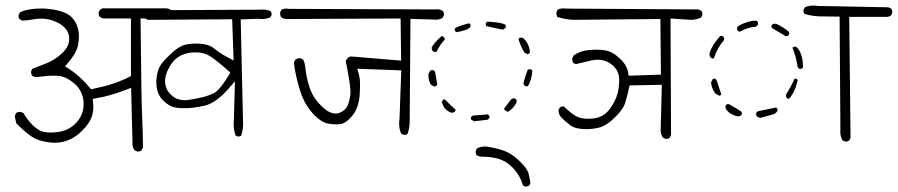

<svg xmlns="http://www.w3.org/2000/svg" viewBox="-20 -575 3287 703"><path d="M482.9 -20Q492.2 -20 497.6 -23.4L503.4 -34.7Q503.4 -89.4 500.5 -145Q497.6 -200.7 494.6 -507.8L582 -505.4Q594.2 -505.4 604 -511.2L609.4 -521.5Q609.4 -522.5 609.4 -523.4Q609.4 -532.2 604.5 -539.1Q597.7 -544.4 586.9 -544.4H355L346.2 -539.6L340.8 -528.8Q340.8 -527.3 340.8 -526.4Q340.8 -518.6 345.2 -513.7Q351.6 -508.8 359.4 -507.3H459.5V-296.4Q437 -285.2 425.5 -280.5Q414.1 -275.9 406.2 -272.9Q398.4 -270 390.6 -267.6Q382.8 -265.1 374.8 -262.7Q366.7 -260.3 357.9 -258.3Q340.3 -253.9 313.5 -248Q299.3 -265.1 293 -271.7Q286.6 -278.3 283.7 -281.2Q258.8 -306.2 231.4 -323.7L218.3 -332L228 -343.8Q261.2 -381.8 266.1 -412.6Q269 -427.7 269 -441.4Q269 -483.4 243.2 -511.2Q226.6 -528.8 188 -537.6Q158.2 -543.9 129.4 -543.9Q118.7 -543.9 107.9 -543Q72.8 -540 53.2 -529.8L47.9 -519Q47.9 -517.6 47.9 -516.1Q47.9 -514.6 48.3 -512.7Q48.8 -508.3 51.3 -504.9L61.5 -499.5Q80.6 -500 111.3 -505.4Q121.6 -506.8 131.8 -506.8Q160.6 -506.8 188 -493.7Q233.4 -472.2 233.4 -432.6Q233.4 -405.3 209 -381.8Q183.1 -356.9 152.3 -344.2Q126.5 -333.5 98.1 -322.8L93.8 -313.5Q93.8 -312.5 93.8 -311.5Q93.8 -303.2 98.1 -297.4Q104 -293.5 111.8 -292.5Q151.9 -297.9 176.8 -297.9Q188.5 -297.9 196.8 -296.9Q225.6 -293 253.9 -267.6Q283.2 -241.7 286.1 -200.7Q286.1 -196.8 286.1 -192.9Q286.1 -152.8 256.3 -122.6Q230 -96.2 189.9 -91.3Q176.3 -89.8 164.6 -89.8Q140.1 -89.8 126 -97.2Q106 -107.9 88.4 -128.9Q73.7 -146.5 65.9 -160.6L55.7 -165.5Q55.2 -165.5 55.2 -165.5Q45.4 -165.5 39.6 -161.6Q35.6 -155.8 34.2 -148.9L39.6 -123.5Q61.5 -101.6 78.4 -87.9Q95.2 -74.2 106.4 -68.8Q131.8 -56.6 164.1 -53.2Q171.9 -52.2 179.7 -52.2Q236.8 -52.2 281.2 -96.7Q307.1 -122.6 315.9 -147.5Q321.8 -165 321.8 -184.6Q321.8 -192.4 320.8 -200.7L319.3 -212.9L332 -215.3Q383.3 -223.6 442.4 -246.6L460 -253.4L465.3 -46.9Q465.3 -35.2 472.7 -24.9Q482.9 -20 482.9 -20Z M766.6 -235.8Q744.6 -224.6 721.9 -219.2Q699.2 -213.9 681.2 -210.9Q663.1 -208 659.2 -208Q655.3 -208 650.6 -208.3Q646 -208.5 638.7 -210Q619.1 -214.4 604.5 -229.5Q586.4 -247.1 584.5 -272.9Q584.5 -275.4 584.5 -278.3Q584.5 -305.7 606 -338.9Q635.3 -383.3 695.8 -383.3Q729.5 -383.3 752.9 -366.7Q779.8 -348.1 815.4 -316.4L823.7 -309.1Q806.6 -281.2 796.9 -268.1Q780.8 -245.6 766.6 -235.8ZM852.5 -75.2Q858.9 -75.2 862.8 -77.6Q870.1 -98.6 870.1 -123Q870.1 -129.9 869.6 -137.2L861.3 -503.9L927.2 -506.3Q934.6 -505.4 939.9 -505.4Q956.1 -505.4 969.7 -511.7L974.6 -520.5Q974.6 -521.5 974.6 -522.5Q974.6 -523.4 974.4 -524.9Q974.1 -526.4 973.6 -527.8Q973.1 -530.8 971.2 -533.7Q957.5 -540 941.9 -540Q937.5 -540 932.6 -539.6L550.8 -537.6H550.3Q548.3 -537.6 546.4 -537.6Q527.3 -537.6 512.7 -530.3L508.3 -522Q508.3 -513.2 512.2 -507.3L521 -502.4L830.1 -504.4L835.4 -353.5Q805.7 -369.1 799.6 -372.8Q793.5 -376.5 789.6 -378.9Q785.6 -381.3 782 -383.8Q778.3 -386.2 775.4 -388.7Q768.6 -393.6 762.7 -398.4Q742.7 -415.5 697.3 -415.5Q675.8 -415.5 657.7 -411.1Q633.3 -404.8 603 -375.5Q571.8 -346.2 563.7 -329.1Q555.7 -312 553.2 -289.6Q552.2 -282.2 552.2 -274.9Q552.2 -260.3 555.7 -245.1Q561 -223.6 575.9 -208.7Q590.8 -193.8 605.5 -186.5Q621.1 -178.7 655.8 -178.7Q689 -178.7 730.5 -188.5Q771 -198.2 816.4 -250L840.3 -277.3L836.4 -140.1Q835.4 -131.3 835.4 -123Q835.4 -99.1 842.3 -79.1L850.1 -75.2Q851.6 -75.2 852.5 -75.2Z M1246.1 -350.6Q1263.2 -265.6 1263.2 -239.7Q1263.2 -236.3 1263.2 -233.9Q1261.2 -211.9 1254.9 -193.4Q1251 -182.6 1242.7 -174.3Q1234.4 -166 1220.7 -161.1Q1214.8 -159.2 1209.5 -159.2Q1204.1 -159.2 1199.2 -160.2Q1188 -163.1 1178.2 -168.9Q1167.5 -176.3 1156.5 -187.3Q1145.5 -198.2 1137.7 -208.5Q1121.6 -230 1113.8 -253.9Q1102.1 -289.1 1098.6 -322.3Q1096.2 -346.7 1089.8 -356.9Q1079.6 -361.8 1079.6 -361.8Q1069.3 -361.8 1062 -357.4Q1057.6 -351.6 1056.2 -344.2Q1063 -291 1079.6 -240.7Q1096.7 -187.5 1132.3 -152.3Q1159.2 -125.5 1183.1 -122.1Q1198.2 -119.6 1210 -119.6Q1221.7 -119.6 1229.5 -121.1Q1245.1 -124.5 1262.7 -143.1Q1281.2 -163.1 1288.1 -183.6Q1295.4 -204.6 1296.9 -226.6Q1298.3 -248.5 1298.3 -263.2Q1298.3 -277.8 1297.1 -287.1Q1295.9 -296.4 1293 -306.2L1288.1 -323.2L1449.2 -317.4L1442.9 -141.1Q1441.4 -131.3 1441.4 -124Q1441.4 -102.5 1448.7 -85.9L1458.5 -81.1Q1460 -81.1 1460.9 -81.1Q1461.9 -81.1 1462.9 -81.1Q1466.3 -81.5 1469.2 -82.8Q1472.2 -84 1472.2 -84.5Q1480 -106.9 1480 -131.8L1482.9 -505.9L1568.8 -503.4Q1572.8 -502.9 1576.2 -502.9Q1588.9 -502.9 1600.1 -509.3L1605.5 -519.5Q1605.5 -520.5 1605.5 -522.9Q1605.5 -529.3 1601.1 -535.2Q1591.8 -541 1579.1 -541Q1576.2 -541 1572.8 -540.5L1039.1 -542.5Q1032.7 -543.5 1028.8 -543.5Q1017.6 -543.5 1010.3 -539.1Q1005.4 -528.8 1005.4 -528.8Q1005.4 -519 1009.3 -511.7Q1020.5 -504.9 1034.7 -504.9Q1037.1 -504.9 1040.5 -505.4L1446.8 -507.3L1448.7 -353Q1267.6 -368.2 1267.6 -368.2Q1259.3 -368.2 1254.4 -363.8Q1247.6 -356.9 1246.1 -350.6Z M1764.6 -495.6Q1760.7 -493.2 1758.3 -488.8Q1758.3 -483.4 1760.3 -479.5Q1789.1 -472.7 1818.4 -466.8L1824.2 -467.8L1828.1 -470.7Q1830.6 -472.7 1832 -476.1Q1832 -477.5 1832 -478.5Q1832 -481.9 1830.6 -484.4Q1814.9 -493.7 1764.6 -495.6ZM1697.8 -489.7Q1657.2 -480 1645 -470.7V-463.4Q1647.5 -459.5 1650.9 -457Q1671.4 -460.4 1686.5 -465.8Q1697.8 -470.2 1702.6 -477.1V-484.4Q1701.7 -486.3 1699.7 -487.8ZM1595.7 -441.9Q1567.4 -416.5 1560.1 -399.9L1563.5 -388.2L1572.3 -383.8L1579.1 -386.2Q1589.4 -409.7 1607.9 -429.2V-435.5Q1605.5 -439.5 1601.6 -441.9ZM1883.8 -437Q1880.4 -435.1 1878.4 -432.1Q1886.2 -405.3 1899.9 -382.8L1911.1 -376.5L1913.6 -377Q1918 -378.9 1920.4 -383.3Q1918.9 -402.8 1910.6 -417Q1902.8 -430.7 1893.1 -437ZM1929.2 -315.9Q1926.8 -319.8 1922.4 -321.8L1912.6 -320.3Q1903.3 -296.4 1896.5 -272L1897.5 -266.6Q1899.9 -261.7 1904.8 -258.8Q1906.2 -258.8 1908.4 -258.8Q1910.6 -258.8 1913.1 -260.3Q1926.3 -280.8 1929.2 -315.9ZM1565.9 -318.4Q1564.5 -318.4 1563.7 -318.4Q1563 -318.4 1561.5 -318.4Q1558.6 -317.9 1555.7 -316.4L1548.8 -304.7Q1548.8 -301.8 1548.8 -298.8Q1548.8 -280.3 1557.1 -265.6L1569.8 -257.8L1573.7 -258.8Q1578.1 -260.7 1581.1 -265.1Q1576.7 -293 1573.2 -311Q1570.8 -315.9 1565.9 -318.4ZM1864.7 -214.8Q1863.8 -214.8 1862.5 -214.8Q1861.3 -214.8 1859.4 -214.4Q1855.5 -213.9 1851.1 -210.9L1826.2 -177.7L1827.1 -172.4L1838.9 -165.5Q1841.3 -166 1846.9 -170.4Q1852.5 -174.8 1856 -178.2Q1865.7 -188 1871.6 -201.2V-208Q1869.1 -212.4 1864.7 -214.8ZM1647.9 -173.8Q1627 -191.9 1608.4 -211.4L1602.5 -210.4L1597.7 -200.7L1606 -181.6Q1617.7 -167.5 1632.8 -162.1L1640.1 -163.1Q1645.5 -165.5 1647.9 -169.9ZM1704.1 -145Q1704.1 -143.6 1704.1 -142.8Q1704.1 -142.1 1704.1 -141.1Q1704.6 -138.7 1705.1 -137.2L1716.3 -130.9L1765.1 -136.7Q1769.5 -139.2 1772 -143.6V-150.4Q1771 -152.3 1769 -153.8L1766.1 -156.2L1711.4 -151.9Q1706.5 -149.4 1704.1 -145ZM1902.8 107.9Q1902.8 107.9 1903.6 107.9Q1904.3 107.9 1905.5 107.9Q1906.7 107.9 1908 107.7Q1909.2 107.4 1910.2 107.2Q1911.1 106.9 1912.1 106.7Q1913.1 106.4 1914.1 106Q1916 105.5 1917.5 104.5L1921.9 95.7Q1919.9 76.2 1914.6 58.1Q1909.2 40.5 1881.3 13.9Q1853.5 -12.7 1827.1 -22.5Q1799.3 -32.2 1769.5 -37.1Q1762.7 -38.6 1755.9 -38.6Q1740.2 -38.6 1726.1 -31.7L1721.7 -21Q1721.7 -20 1721.7 -18.6Q1721.7 -11.7 1724.6 -6.8Q1731.9 -2.9 1740.2 -1.5Q1778.8 -1.5 1805.7 6.8Q1836.4 15.6 1861.8 43.9Q1884.8 69.3 1895 104Z M2416.5 -66.4Q2418 -66.4 2419.7 -66.4Q2421.4 -66.4 2423.3 -66.9Q2428.2 -67.4 2431.6 -69.8L2437 -81.1L2435.1 -507.3Q2506.3 -502.4 2508.8 -502.4Q2529.3 -502.4 2546.9 -510.7L2551.8 -520Q2551.8 -521.5 2551.8 -523.2Q2551.8 -524.9 2551.3 -526.9Q2550.8 -531.7 2548.3 -535.2L2537.1 -540.5L2053.7 -543.5Q2047.4 -544.4 2043 -544.4Q2031.2 -544.4 2022 -539.6L2017.1 -529.8Q2017.1 -529.8 2017.1 -527.1Q2017.1 -524.4 2017.8 -520.5Q2018.6 -516.6 2020.5 -512.7Q2047.9 -504.4 2078.6 -502.4L2397.9 -505.4L2399.9 -301.8L2281.7 -297.9L2279.8 -309.6Q2275.9 -336.4 2248.5 -361.8Q2220.7 -387.7 2192.9 -391.1Q2177.2 -393.1 2167 -393.1Q2146.5 -393.1 2130.9 -391.1Q2103 -387.7 2080.6 -372.1L2075.2 -361.3Q2075.2 -360.4 2075.2 -358.9Q2075.2 -357.4 2075.7 -355Q2076.2 -349.6 2079.1 -344.2L2088.4 -340.3Q2116.7 -347.2 2147 -354Q2158.2 -356.4 2168.5 -356.4Q2199.7 -356.4 2223.6 -335.4Q2246.6 -315.4 2247.1 -285.2Q2247.1 -283.2 2247.1 -275.9Q2247.1 -268.6 2245.6 -255.9Q2244.1 -243.2 2240.7 -231Q2233.9 -206.1 2213.9 -177.7Q2191.9 -146 2152.3 -141.1Q2142.1 -140.1 2132.8 -140.1Q2108.4 -140.1 2091.8 -148.4Q2071.8 -158.7 2043.5 -186Q2035.6 -185.5 2029.8 -181.6L2024.9 -171.4Q2024.9 -170.9 2024.9 -170.4Q2024.9 -155.8 2036.1 -144Q2052.7 -127.4 2069.8 -115.2Q2088.4 -102.1 2126.5 -102.1Q2148.4 -102.1 2171.9 -107.4Q2201.7 -114.7 2233.9 -147.5Q2262.2 -175.3 2269 -198.2Q2277.3 -225.1 2285.2 -262.2L2403.3 -264.6L2398.9 -93.3Q2400.4 -82 2406.7 -71.8Z M2755.4 -493.2Q2752.9 -497.1 2749 -499.5Q2730.5 -499 2713.4 -493.4Q2696.3 -487.8 2682.1 -479L2678.7 -472.7Q2678.7 -471.7 2678.7 -469Q2678.7 -466.3 2680.2 -462.9L2688 -458.5Q2716.3 -474.6 2747.6 -477.5L2752.4 -481Q2754.4 -482.9 2755.4 -485.4ZM2869.6 -450.2Q2869.6 -455.6 2868.2 -459Q2845.7 -477.1 2822.3 -487.8H2811.5Q2807.1 -485.4 2804.7 -481Q2804.7 -479.5 2804.7 -477.3Q2804.7 -475.1 2806.2 -472.7L2856 -442.9H2863.3Q2866.2 -444.8 2867.7 -446.5Q2869.1 -448.2 2869.6 -449.7Q2869.6 -449.7 2869.6 -450.2ZM2622.1 -443.4Q2617.7 -443.4 2615.7 -441.9Q2602.1 -426.3 2591.3 -409.2Q2581.5 -394 2577.1 -376.5L2581.1 -364.7L2588.9 -360.4L2593.8 -362.3Q2606 -399.4 2631.3 -428.7V-437Q2630.4 -438.5 2629.4 -439.9L2624.5 -443.4Q2623 -443.4 2622.1 -443.4ZM2886.7 -403.8Q2883.8 -402.3 2881.8 -399.9Q2895.5 -366.2 2900.4 -329.6Q2902.8 -325.2 2907.2 -322.8H2914.1Q2918 -325.2 2920.4 -329.1Q2919.9 -360.4 2911.6 -379.9Q2904.8 -397 2894.5 -403.8ZM2598.6 -287.1Q2597.7 -287.1 2595.5 -287.1Q2593.3 -287.1 2589.8 -285.6L2583.5 -273.4Q2585.4 -250 2600.1 -231.4L2613.8 -224.6H2615.7Q2619.1 -226.6 2621.1 -229.5Q2612.8 -252.9 2609.9 -262.9Q2606.9 -272.9 2606.2 -274.7Q2605.5 -276.4 2605 -277.8Q2604.5 -279.3 2603.8 -280.5Q2603 -281.7 2602.5 -282.7Q2600.6 -285.6 2598.6 -287.1ZM2857.9 -220.2Q2860.4 -216.3 2864.7 -213.4H2868.7Q2890.1 -235.4 2900.9 -281.2Q2898.9 -285.2 2895 -287.1Q2893.6 -287.1 2891.8 -287.1Q2890.1 -287.1 2888.7 -286.1Q2875.5 -255.9 2857.9 -228.5ZM2636.2 -187Q2636.2 -186.5 2636.2 -184.8Q2636.2 -183.1 2636.7 -180.2Q2638.7 -172.9 2646.5 -165.5Q2659.7 -153.3 2681.2 -148.9L2689 -149.9Q2693.8 -152.3 2696.3 -156.7Q2696.3 -158.2 2696.3 -159.4Q2696.3 -160.6 2696.3 -161.6Q2695.8 -164.6 2694.8 -166Q2681.6 -175.3 2648.9 -193.8H2642.6L2639.2 -190.9Q2637.2 -189.5 2636.2 -187ZM2826.7 -175.8Q2824.7 -179.2 2821.3 -181.6Q2789.1 -174.3 2755.9 -168Q2751 -165.5 2748.5 -160.6Q2748.5 -160.6 2748.5 -158.7Q2748.5 -153.3 2751 -148.9L2762.2 -143.1L2811 -156.2Q2820.8 -159.2 2826.7 -169.4ZM3076.2 -56.6Q3084 -56.6 3089.4 -60.5L3094.2 -70.3L3089.4 -513.2H3228Q3235.4 -513.7 3241.7 -517.6L3247.1 -528.3Q3247.1 -529.3 3247.1 -530.3Q3247.1 -538.1 3243.2 -543.5L3232.9 -548.3L2974.6 -553.2Q2966.3 -554.7 2958.5 -554.7Q2941.4 -554.7 2926.8 -548.3L2921.9 -538.6Q2921.9 -537.1 2921.9 -535.2Q2921.9 -529.3 2924.8 -524.9Q2949.7 -516.1 2979.7 -515.1Q3009.8 -514.2 3041 -514.2H3054.2L3057.1 -100.1Q3056.6 -96.2 3056.6 -91.1Q3056.6 -85.9 3058.3 -78.1Q3060.1 -70.3 3064.5 -61.5L3074.2 -56.6Q3075.2 -56.6 3076.2 -56.6Z"/></svg>

Font: NaikaiFont
Style: ExtraLight
Weight: 200
Version: Version 1.89